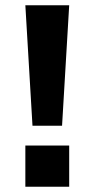

<svg xmlns="http://www.w3.org/2000/svg" viewBox="-20 -707 358 727"><path d="M103 -231 76 -687H242L215 -231ZM76 0V-156H242V0Z"/></svg>

Font: Archivo SemiBold Expanded SemiBold
Style: Regular
Weight: 600
Width: 7
Version: Version 2.001